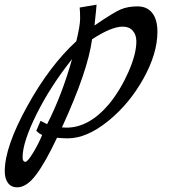

<svg xmlns="http://www.w3.org/2000/svg" viewBox="-30 -658 728 815"><path d="M-9.8 68.8Q-9.8 -34.2 85.2 -206.5Q180.2 -378.9 293.9 -482.9Q310.1 -548.8 310.1 -579.3Q310.1 -609.9 308.1 -626L379.9 -638.2Q379.9 -631.3 371.1 -549.8Q453.1 -606 483.2 -618.4Q513.2 -630.9 553.7 -630.9Q594.2 -630.9 616.2 -603Q638.2 -575.2 638.2 -522.9Q638.2 -430.2 578.1 -323Q518.1 -215.8 428 -143.3Q337.9 -70.8 257.8 -70.8Q237.8 -70.8 211.9 -73.2Q163.1 30.8 123 84Q83 137.2 43 137.2Q18.1 137.2 4.2 119.1Q-9.8 101.1 -9.8 68.8ZM65.9 9.8Q65.9 28.8 78.1 28.8Q86.9 28.8 109.9 -8.5Q132.8 -45.9 148.9 -85Q135.7 -90.8 124 -103L142.1 -145L169.9 -130.9Q232.9 -253.9 275.9 -407.2Q184.1 -292 125 -173.1Q65.9 -54.2 65.9 9.8ZM232.9 -117.2 252 -116.2Q349.1 -116.2 434.1 -217.8Q481.9 -276.9 515.4 -353Q548.8 -429.2 548.8 -481.9Q548.8 -510.7 533.4 -527.8Q518.1 -544.9 491.2 -544.9Q442.4 -544.9 360.8 -491.2Q342.8 -356 232.9 -117.2Z"/></svg>

Font: Marck Script
Style: Regular
Weight: 400
Designer: Denis Masharov, Marck Fogel
Foundry: Denis Masharov
Version: Version 1.002